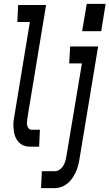

<svg xmlns="http://www.w3.org/2000/svg" viewBox="-20 -761 568 996"><path d="M406 -599 430 -741H528L505 -599ZM139 0Q126 0 112.5 -3Q99 -6 88.5 -13.5Q78 -21 70.5 -31.5Q63 -42 58.5 -54Q54 -66 52 -79.5Q50 -93 49.5 -106.5Q49 -120 50.5 -134Q52 -148 55 -162L135 -647H70L74 -735H219L122 -148Q121 -138 120 -128.5Q119 -119 121 -110Q123 -101 129 -94.5Q135 -88 144 -88H187L183 0ZM193 215 197 127H265Q278 127 290 118.5Q302 110 309 97.5Q316 85 319.5 72Q323 59 325 46L405 -432H339L344 -520H489L393 60Q391 74 388 87Q385 100 380.5 113Q376 126 369.5 139Q363 152 355 163.5Q347 175 336.5 185Q326 195 313.5 202Q301 209 287.5 212Q274 215 261 215Z"/></svg>

Font: Iosevka SS04 Semibold
Style: Italic
Weight: 600
Italic angle: -9°
Monospace: yes
Designer: Belleve Invis
Foundry: Belleve Invis
Version: Version 19.0.0; ttfautohint (v1.8.4)